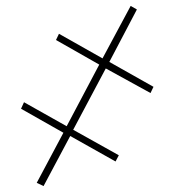

<svg xmlns="http://www.w3.org/2000/svg" viewBox="-20 -639 595 648"><path d="M127 -11 217 -180 370 -94 381 -115 227 -201 337 -408 488 -325 498 -346 349 -430 442 -607 421 -619 326 -442 179 -525 169 -504 315 -421 205 -213 61 -294 51 -272 194 -191 104 -22Z"/></svg>

Font: Noto Serif SemiCondensed Thin
Style: Regular
Weight: 100
Width: 4
Designer: Monotype Design Team
Foundry: Monotype Imaging Inc.
Version: Version 2.015